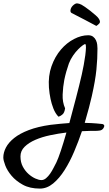

<svg xmlns="http://www.w3.org/2000/svg" viewBox="-95 -944 652 1147"><path d="M253.9 -247.1Q235.4 -266.6 224.1 -295.4Q212.9 -324.2 207 -352.5Q200.2 -384.8 197.3 -420.9Q192.4 -491.2 212.9 -548.8Q233.4 -606.4 268.6 -647.5Q303.7 -688.5 347.2 -710.9Q390.6 -733.4 431.6 -733.4Q450.2 -733.4 461.4 -724.6Q472.7 -715.8 478.5 -703.1Q484.4 -690.4 485.8 -676.8Q487.3 -663.1 487.3 -654.3Q487.3 -623 485.8 -592.8Q484.4 -562.5 481 -528.3Q477.5 -494.1 470.7 -455.1Q463.9 -416 453.1 -368.2Q447.3 -341.8 436.5 -300.8Q425.8 -259.8 411.1 -210Q455.1 -209 481.9 -206.5Q508.8 -204.1 516.6 -203.1Q523.4 -202.1 526.9 -196.3Q530.3 -190.4 522.5 -177.7Q514.6 -166 500.5 -164.1Q486.3 -162.1 472.7 -162.1Q464.8 -162.1 443.8 -162.1Q422.9 -162.1 394.5 -160.2Q374 -99.6 348.1 -38.6Q322.3 22.5 291 71.8Q259.8 121.1 222.7 151.9Q185.5 182.6 143.6 182.6Q83 182.6 41.5 159.7Q0 136.7 -25.9 106Q-51.8 75.2 -63.5 44.4Q-75.2 13.7 -75.2 -2.9Q-75.2 -32.2 -59.6 -62.5Q-43.9 -92.8 -10.3 -119.6Q23.4 -146.5 77.1 -167Q130.9 -187.5 206.1 -198.2Q237.3 -202.1 265.6 -204.6Q293.9 -207 319.3 -209Q338.9 -282.2 358.9 -358.4Q378.9 -434.6 393.6 -499Q399.4 -525.4 405.3 -556.2Q411.1 -586.9 414.6 -614.3Q418 -641.6 418.5 -660.2Q418.9 -678.7 414.1 -680.7Q411.1 -681.6 399.4 -673.3Q387.7 -665 372.1 -649.4Q356.4 -633.8 341.3 -611.8Q326.2 -589.8 316.4 -564.5Q298.8 -514.6 289.1 -466.8Q281.2 -425.8 279.3 -379.9Q277.3 -334 293.9 -296.9Q292 -283.2 288.1 -274.4Q285.2 -269.5 283.2 -265.6Q280.3 -262.7 276.4 -258.8Q272.5 -255.9 267.1 -252.4Q261.7 -249 253.9 -247.1ZM242.2 25.4Q252.9 2.9 268.6 -43.9Q284.2 -90.8 301.8 -152.3Q253.9 -146.5 205.1 -136.2Q156.2 -126 116.7 -108.9Q77.1 -91.8 52.2 -67.4Q27.3 -43 27.3 -9.8Q27.3 25.4 41.5 51.8Q55.7 78.1 75.7 95.7Q95.7 113.3 116.7 122.6Q137.7 131.8 152.3 131.8Q167 131.8 180.2 120.6Q193.4 109.4 204.6 93.3Q215.8 77.1 225.1 58.6Q234.4 40 242.2 25.4ZM391.6 -916Q397.5 -913.1 412.6 -902.8Q427.7 -892.6 444.3 -879.4Q460.9 -866.2 476.1 -853Q491.2 -839.8 496.1 -831.1Q506.8 -813.5 498.5 -804.2Q490.2 -794.9 480.5 -789.1Q438.5 -811.5 410.6 -826.2Q382.8 -840.8 365.2 -849.6Q344.7 -860.4 333 -866.2Q324.2 -871.1 326.2 -884.3Q328.1 -897.5 338.9 -909.2Q354.5 -924.8 366.2 -923.8Q377.9 -922.9 391.6 -916Z"/></svg>

Font: Satisfy
Style: Regular
Weight: 400
Designer: Font Diner, Inc
Foundry: Font Diner, Inc
Version: Version 1.000